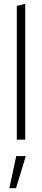

<svg xmlns="http://www.w3.org/2000/svg" viewBox="-20 -731 220 1005"><path d="M68 0V-700L112 -711V0ZM29 254 65 86H115L64 254Z"/></svg>

Font: Red Hat Display VF
Style: Regular
Weight: 300
Designer: Pentagram, MCKL
Foundry: Pentagram, MCKL
Version: Version 1.023